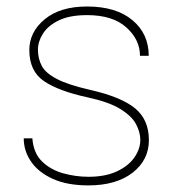

<svg xmlns="http://www.w3.org/2000/svg" viewBox="-20 -558 538 588"><path d="M409.7 -129.4Q409.7 -153.3 396.5 -178Q383.3 -202.6 348.6 -224.1Q314 -245.6 248.5 -259.8Q160.2 -278.8 115 -309.3Q69.8 -339.8 69.8 -404.8Q69.8 -460 116.9 -499Q164.1 -538.1 246.6 -538.1Q335.4 -538.1 385.5 -496.3Q435.5 -454.6 435.5 -387.2H408.7Q408.7 -436.5 366.9 -474.1Q325.2 -511.7 246.6 -511.7Q193.4 -511.7 160.2 -495.6Q127 -479.5 111.6 -455.1Q96.2 -430.7 96.2 -405.8Q96.2 -378.9 107.7 -356.7Q119.1 -334.5 153.6 -316.4Q188 -298.3 256.3 -282.7Q351.1 -261.2 393.6 -226.3Q436 -191.4 436 -128.9Q436 -67.9 386 -29.1Q335.9 9.8 250.5 9.8Q186.5 9.8 142.3 -10Q98.1 -29.8 75.4 -62.7Q52.7 -95.7 52.7 -134.3H79.1Q82.5 -88.9 109.1 -63.2Q135.7 -37.6 174.1 -27.1Q212.4 -16.6 250.5 -16.6Q302.7 -16.6 338.1 -33.2Q373.5 -49.8 391.6 -75.9Q409.7 -102.1 409.7 -129.4Z"/></svg>

Font: Vazirmatn RD Thin
Style: Regular
Weight: 100
Designer: Saber Rastikerdar
Foundry: Saber Rastikerdar
Version: Version 32.102